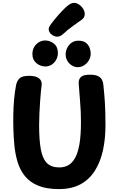

<svg xmlns="http://www.w3.org/2000/svg" viewBox="-20 -1288 801 1316"><path d="M90.8 -707.3Q97.1 -735.2 114.9 -751.8Q132.8 -768.3 180.7 -768.3Q226.3 -768.3 248.2 -750.5Q270 -732.7 265.2 -701.6Q263 -689.3 260.3 -659.9Q257.6 -630.6 254.8 -591.3Q252.1 -552 250.1 -509.8Q248.1 -467.6 248.1 -429.4Q248.1 -329.4 259.7 -265.3Q271.2 -201.2 301.2 -170.8Q331.2 -140.4 386.9 -140.4Q420.9 -140.4 448.4 -155.8Q475.9 -171.2 495.3 -206.6Q514.7 -241.9 524.8 -301.7Q534.9 -361.4 534.9 -451Q534.9 -527 528.9 -592.7Q522.9 -658.4 519.4 -716.1Q517.7 -744.2 534.6 -760.1Q551.4 -776 595.3 -776Q633.4 -776.2 652.8 -765.9Q672.1 -755.7 679.9 -739.4Q687.7 -723.1 688.7 -704.1Q691.7 -675.1 694.2 -647.4Q696.7 -619.7 698.7 -588.4Q700.7 -557.2 701.8 -518.1Q702.9 -479 702.9 -427Q702.9 -338 686.1 -259.5Q669.2 -181 631.9 -120.5Q594.6 -60 533.7 -26Q472.9 8 383.9 8Q299.7 8 243.3 -14.8Q186.9 -37.6 152.6 -78.9Q118.2 -120.3 101 -176.3Q83.8 -232.3 77.9 -299Q74.1 -338 72.2 -389.4Q70.3 -440.9 71.1 -497.6Q71.8 -554.2 76.8 -608.7Q81.8 -663.1 90.8 -707.3ZM292.2 -832.4Q256.9 -832.4 229.5 -855.2Q202.1 -878 202.1 -916.4Q202.1 -946.3 215.1 -967.4Q228.1 -988.4 248.3 -999.5Q268.4 -1010.6 289.1 -1010.6Q323.1 -1010.6 349.9 -988.8Q376.8 -967 376.8 -924.1Q376.8 -899.9 365.2 -878.7Q353.6 -857.4 334.1 -844.9Q314.7 -832.4 292.2 -832.4ZM512.7 -827.4Q480.9 -827.4 455.4 -852.9Q429.9 -878.4 429.9 -915.1Q429.9 -936.6 440 -958.2Q450.1 -979.9 469.8 -994.5Q489.6 -1009.1 516.7 -1009.1Q552.9 -1009.1 571.3 -992.7Q589.7 -976.3 595.7 -955.9Q601.8 -935.4 601.8 -921Q601.8 -896.2 589.3 -874.7Q576.8 -853.1 556.3 -840.3Q535.9 -827.4 512.7 -827.4ZM371.4 -1036.7Q352 -1036.7 332.9 -1052.1Q313.9 -1067.6 313.9 -1087.8Q313.9 -1096.2 317.2 -1103.3Q320.4 -1110.3 325.1 -1116.8Q340.8 -1138.9 363.1 -1165.4Q385.3 -1192 407.9 -1215.3Q430.4 -1238.6 445.2 -1250.1Q455.8 -1258.7 466.6 -1263.5Q477.4 -1268.3 488.3 -1268.3Q505 -1268.3 522 -1256.7Q539 -1245 549.9 -1227.6Q560.9 -1210.2 560.9 -1192Q560.9 -1169 542.2 -1154.2Q527.4 -1143.3 488 -1115.8Q448.6 -1088.3 409.4 -1052.3Q392.2 -1036.7 371.4 -1036.7Z"/></svg>

Font: Playpen Sans
Style: Regular
Weight: 400
Designer: Laura Meseguer, Veronika Burian, José Scaglione, Kostas Bartsokas, Vera Evstafieva, Tom Grace, Yorlmar Campos
Foundry: TypeTogether
Version: Version 2.000